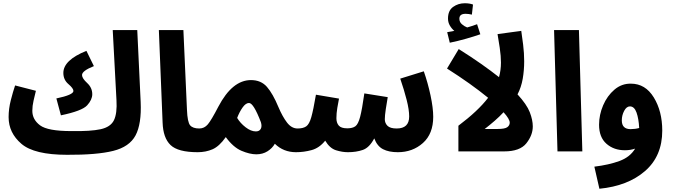

<svg xmlns="http://www.w3.org/2000/svg" viewBox="-20 -932 4141 1182"><path d="M393 21Q576 22 676.5 -3Q777 -28 814.5 -98.5Q852 -169 846 -304L825 -747H674L697 -316Q702 -234 681.5 -192Q661 -150 599.5 -136.5Q538 -123 419 -125ZM355 -222Q485 -249 516.5 -283.5Q548 -318 548 -352Q548 -392 516.5 -421Q485 -450 485 -470Q485 -496 558 -525L512 -619Q370 -562 370 -483Q370 -441 401 -414.5Q432 -388 432 -372Q432 -348 327 -326ZM393 21 439 -11 419 -125Q274 -125 226.5 -160.5Q179 -196 179 -250Q179 -280 186.5 -312Q194 -344 201 -373L73 -406Q60 -368 46.5 -315Q33 -262 33 -211Q33 -114 112 -46.5Q191 21 393 21Z M1197 5Q1278 5 1278 -70Q1278 -100 1260.5 -120.5Q1243 -141 1207 -141Q1167 -141 1150.5 -160.5Q1134 -180 1131 -256L1109 -747H958L981 -178Q984 -83 1030 -39Q1076 5 1197 5Z M1802 5Q1840 5 1861.5 -16.5Q1883 -38 1883 -70Q1883 -99 1865.5 -120Q1848 -141 1812 -141Q1775 -141 1747 -177.5Q1719 -214 1694 -273Q1660 -355 1623.5 -397Q1587 -439 1525 -439Q1410 -439 1324 -275Q1281 -192 1259.5 -166.5Q1238 -141 1207 -141L1197 5Q1247 5 1288.5 -13Q1330 -31 1370 -88Q1416 -25 1467 -3.5Q1518 18 1558 18Q1597 18 1626.5 -0.5Q1656 -19 1672 -47Q1725 5 1802 5ZM1440 -206Q1454 -243 1473.5 -270.5Q1493 -298 1513 -298Q1541 -298 1586 -180Q1594 -155 1585.5 -139Q1577 -123 1555 -123Q1525 -123 1492 -148.5Q1459 -174 1440 -206Z M2647 -213Q2647 -267 2630.5 -344.5Q2614 -422 2589 -493L2444 -448Q2468 -378 2483.5 -317Q2499 -256 2499 -215Q2499 -141 2422 -141Q2382 -141 2365.5 -157.5Q2349 -174 2349 -198Q2349 -220 2355 -260Q2361 -300 2367 -334L2223 -357Q2209 -258 2197 -212.5Q2185 -167 2167.5 -154.5Q2150 -142 2118 -142Q2080 -142 2065.5 -159Q2051 -176 2051 -204Q2051 -234 2056.5 -267.5Q2062 -301 2067 -325L1925 -349Q1909 -255 1896.5 -211Q1884 -167 1865 -154Q1846 -141 1812 -141L1802 5Q1851 5 1898.5 -8Q1946 -21 1982 -66Q2010 -19 2048.5 -7Q2087 5 2122 5Q2173 5 2213.5 -9Q2254 -23 2284 -80Q2302 -32 2338 -13.5Q2374 5 2429 5Q2520 5 2583.5 -51.5Q2647 -108 2647 -213Z M3260 -154Q3260 -193 3241.5 -241Q3223 -289 3166 -351Q3189 -395 3198 -447Q3207 -499 3207 -555Q3207 -604 3200.5 -657.5Q3194 -711 3189 -742L3043 -722Q3049 -690 3056.5 -638Q3064 -586 3064 -547Q3064 -500 3052 -457Q3004 -495 2943 -538Q2882 -581 2804 -630L2732 -510Q2880 -416 2985 -330Q2923 -249 2802 -158V0H3084Q3181 0 3220.5 -50Q3260 -100 3260 -154ZM2964 -138Q2995 -162 3025 -188Q3055 -214 3080 -241Q3118 -199 3118 -177Q3118 -160 3103 -149Q3088 -138 3043 -138ZM2937 -721 2917 -783Q2892 -773 2856 -763Q2840 -769 2824 -782.5Q2808 -796 2808 -817Q2808 -847 2846 -847Q2865 -847 2885 -842L2892 -904Q2871 -912 2841 -912Q2801 -912 2769.5 -889.5Q2738 -867 2738 -818Q2738 -794 2749.5 -774.5Q2761 -755 2777 -742Q2760 -739 2733 -734L2749 -669Q2798 -679 2849 -693.5Q2900 -708 2937 -721Z M3412 0 3391 -747H3544L3565 0Z M4057 -128Q4057 -247 4005 -332Q3953 -417 3864 -417Q3807 -418 3762.5 -380Q3718 -342 3693 -283.5Q3668 -225 3668 -164Q3668 -87 3713.5 -47Q3759 -7 3827 -7Q3861 -7 3890 -17Q3859 35 3794 59Q3729 83 3639 94L3670 230Q3845 213 3951 121Q4057 29 4057 -128ZM3808 -191Q3808 -222 3822.5 -249.5Q3837 -277 3858 -277Q3885 -277 3898.5 -239.5Q3912 -202 3915 -144Q3890 -137 3862 -137Q3808 -137 3808 -191Z"/></svg>

Font: Noto Sans Arabic Condensed Extra
Style: Regular
Weight: 800
Width: 3
Designer: Nadine Chahine - Monotype Design Team
Foundry: Monotype Imaging Inc.
Version: Version 1.902